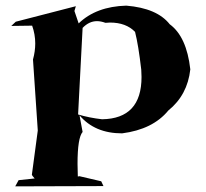

<svg xmlns="http://www.w3.org/2000/svg" viewBox="-20 -527 729 681"><path d="M34 134 46 112 103 106Q93 95 93 93L114 -64L97 -316Q105 -345 105 -373Q105 -405 94 -436L20 -435L36 -450L249 -505L244 -488L259 -444Q321 -504 428 -507Q537 -498 582 -441Q642 -397 655 -281Q645 -190 577 -135Q522 -68 413 -54Q316 -54 262 -118L273 -59Q255 -38 255 54L256 99L262 98L339 116L347 133ZM342 -104Q482 -106 482 -254L481 -280Q471 -367 459 -414Q427 -447 370 -447L354 -446Q338 -452 324 -452Q296 -452 273 -428L257 -121Q297 -109 342 -104Z"/></svg>

Font: Xiangcui Kesong Xiangcui Kesong
Style: Regular
Weight: 400
Version: Version 1.501;March 28, 2024;FontCreator 14.0.0.2814 64-bit